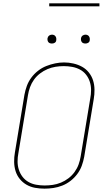

<svg xmlns="http://www.w3.org/2000/svg" viewBox="-20 -1119 640 1147"><path d="M246 8Q217 8 189.5 3Q162 -2 138.5 -15.5Q115 -29 98 -50Q81 -71 73 -97Q65 -123 64.5 -151.5Q64 -180 69 -208L126 -553Q131 -580 140.5 -606Q150 -632 167 -655Q184 -678 207 -696Q230 -714 256.5 -724.5Q283 -735 310 -740.5Q337 -746 363 -746Q391 -746 419 -739.5Q447 -733 470.5 -720Q494 -707 511 -685.5Q528 -664 536 -638.5Q544 -613 544.5 -584Q545 -555 540 -527L483 -182Q478 -155 468.5 -129Q459 -103 442 -80Q425 -57 402 -39Q379 -21 352.5 -10.5Q326 0 299 4Q272 8 246 8ZM246 -11Q271 -11 295.5 -14.5Q320 -18 344 -28Q368 -38 389 -54Q410 -70 425.5 -91.5Q441 -113 449.5 -136.5Q458 -160 462 -185L519 -530Q524 -555 524 -581Q524 -607 516.5 -630.5Q509 -654 494 -673Q479 -692 457.5 -703.5Q436 -715 411 -719.5Q386 -724 361 -724Q336 -724 311.5 -720Q287 -716 263.5 -706Q240 -696 219 -680Q198 -664 183 -643Q168 -622 159.5 -598.5Q151 -575 147 -550L90 -205Q85 -180 85 -154.5Q85 -129 92.5 -105.5Q100 -82 114.5 -63Q129 -44 150 -32Q171 -20 196 -15.5Q221 -11 246 -11ZM490 -859Q484 -859 478 -861Q472 -863 468.5 -868Q465 -873 464 -879Q463 -885 464 -891Q465 -896 467.5 -900Q470 -904 473.5 -906.5Q477 -909 481.5 -910.5Q486 -912 490 -912Q497 -912 502.5 -909.5Q508 -907 511.5 -902Q515 -897 516 -891Q517 -885 516 -879Q516 -874 513.5 -870Q511 -866 507 -863.5Q503 -861 499 -860Q495 -859 490 -859ZM290 -859Q284 -859 278 -861Q272 -863 268.5 -868Q265 -873 264 -879Q263 -885 264 -891Q265 -896 267.5 -900Q270 -904 273.5 -906.5Q277 -909 281.5 -910.5Q286 -912 290 -912Q297 -912 302.5 -909.5Q308 -907 311.5 -902Q315 -897 316 -891Q317 -885 316 -879Q316 -874 313.5 -870Q311 -866 307 -863.5Q303 -861 299 -860Q295 -859 290 -859ZM274 -1081V-1099H574V-1081Z"/></svg>

Font: Iosevka Curly Thin Extended
Style: Italic
Weight: 100
Width: 7
Italic angle: -9°
Monospace: yes
Designer: Belleve Invis
Foundry: Belleve Invis
Version: Version 11.1.0; ttfautohint (v1.8.3)